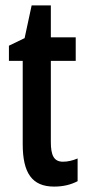

<svg xmlns="http://www.w3.org/2000/svg" viewBox="-20 -680 323 710"><path d="M213 -82C179 -82 168 -106 168 -155V-455H260V-542H168V-660H97L71 -539L13 -511V-455H64V-147C64 -41 98 10 180 10C214 10 242 3 267 -10V-94C248 -86 230 -82 213 -82Z"/></svg>

Font: Noto Sans Display Condensed Medium
Style: Regular
Weight: 500
Width: 3
Designer: Monotype Design Team
Foundry: Monotype Imaging Inc.
Version: Version 1.900